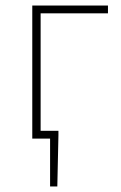

<svg xmlns="http://www.w3.org/2000/svg" viewBox="-20 -498 434 690"><path d="M160 172V0H116V-28H190V-12L186 172ZM96 0V-478H368V-450H126V0Z"/></svg>

Font: Source Sans 3
Style: Regular
Weight: 200
Designer: Paul D. Hunt
Foundry: Adobe
Version: Version 3.046;hotconv 1.0.118;makeotfexe 2.5.65603